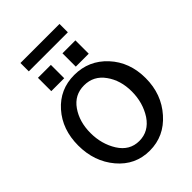

<svg xmlns="http://www.w3.org/2000/svg" viewBox="-234 -887 1008 1008"><g transform="rotate(-45 270.0 -383.0)"><path d="M304 -666V-567H400V-666ZM122 -666V-567H218V-666ZM402 -786H112V-724H402ZM448 -463Q375 -542 267 -542Q160 -542 90 -463Q20 -384 20 -265Q20 -146 90 -63Q160 20 267 20Q374 20 447 -63Q521 -146 521 -265Q521 -384 448 -463ZM153 -408Q194 -467 265 -467Q336 -467 378 -408Q420 -350 420 -267Q420 -184 378 -119Q335 -55 264 -55Q193 -55 152 -120Q112 -184 112 -266Q112 -349 153 -408Z"/></g></svg>

Font: Sawarabi Gothic
Style: Regular
Weight: 400
Designer: mshio (mshio@users.sourceforge.jp)
Version: Version 20141215